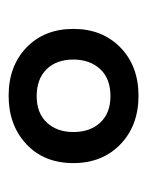

<svg xmlns="http://www.w3.org/2000/svg" viewBox="32 -796 341 445"><g transform="rotate(90 202.5 -573.5)"><path d="M202 -423Q133 -423 90 -464.5Q47 -506 47 -573Q47 -640 90 -682Q133 -724 202 -724Q271 -724 314.5 -682Q358 -640 358 -573Q358 -505 314 -464Q270 -423 202 -423ZM203 -488Q242 -488 264 -511.5Q286 -535 286 -573Q286 -612 264 -635.5Q242 -659 203 -659Q162 -659 140 -635Q118 -611 118 -573Q118 -534 140.5 -511Q163 -488 203 -488Z"/></g></svg>

Font: Noto Sans Sinhala UI SemiCondensed Medium
Style: Regular
Weight: 500
Width: 4
Designer: Jelle Bosma - Monotype Design Team
Foundry: Monotype Imaging Inc.
Version: Version 2.006; ttfautohint (v1.8.4.7-5d5b)